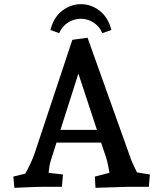

<svg xmlns="http://www.w3.org/2000/svg" viewBox="-20 -896 784 921"><path d="M44 -49 101 -63Q130 -114 146 -160L327 -705L400 -715L604 -144Q611 -121 637 -69L699 -59L694 0H598L438 5L435 -49L505 -67Q496 -125 482 -161L465 -212H251L223 -124Q216 -100 213 -67L282 -59L277 0H185Q159 0 49 5ZM445 -273 356 -543 270 -273ZM368 -806Q335 -806 306.5 -788Q278 -770 264 -737L222 -752Q236 -811 277 -843.5Q318 -876 368 -876Q418 -876 459 -843.5Q500 -811 514 -752L471 -737Q457 -770 428.5 -788Q400 -806 368 -806Z"/></svg>

Font: Andada Pro SemiBold
Style: Regular
Weight: 600
Designer: Carolina Giovagnoli
Foundry: Huerta Tipografica
Version: Version 3.005